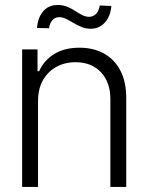

<svg xmlns="http://www.w3.org/2000/svg" viewBox="-20 -742 589 762"><path d="M130.9 -340.8V0H67.9V-545.9H128.9V-459.5H135.3Q154.3 -502 194.8 -527.3Q235.4 -552.7 295.4 -552.7Q350.6 -552.7 392.3 -529.8Q434.1 -506.8 457.5 -462.4Q481 -418 481 -353V0H418V-349.1Q418 -416 380.4 -455.6Q342.8 -495.1 279.8 -495.1Q236.8 -495.1 203.1 -476.3Q169.4 -457.5 150.1 -423.1Q130.9 -388.7 130.9 -340.8ZM339.8 -627.9Q320.8 -627.9 304 -634.8Q287.1 -641.6 271.7 -650.9Q256.3 -660.2 242.4 -667Q228.5 -673.8 214.8 -673.8Q197.3 -673.8 186.8 -660.4Q176.3 -647 174.8 -629.9L127 -630.9Q129.4 -670.4 150.6 -696.3Q171.9 -722.2 209.5 -722.2Q230 -722.2 246.6 -715.3Q263.2 -708.5 277.6 -699Q292 -689.5 305.7 -682.4Q319.3 -675.3 334 -675.3Q350.6 -675.8 361.3 -687Q372.1 -698.2 376 -720.2L421.9 -718.3Q418.5 -677.2 396.2 -652.6Q374 -627.9 339.8 -627.9Z"/></svg>

Font: Inter Tight Light
Style: Regular
Weight: 300
Designer: Rasmus Andersson
Foundry: rsms
Version: Version 3.004